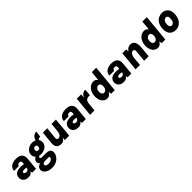

<svg xmlns="http://www.w3.org/2000/svg" viewBox="436 -2512 4588 4588"><g transform="rotate(-45 2730.0 -217.5)"><path d="M220 17.5Q159 17.5 118.2 -5.2Q77.5 -28 59 -66.5Q40.5 -105 45.5 -151.5Q48.5 -196 73 -228Q97.5 -260 142.5 -277.5Q187.5 -295 251.5 -295Q284.5 -295 310.2 -291.2Q336 -287.5 362.5 -284L366 -316.5Q370 -351.5 360.2 -371.5Q350.5 -391.5 313.5 -391.5Q290 -391.5 274.8 -383.8Q259.5 -376 251.2 -363.8Q243 -351.5 240.5 -337H80Q85.5 -397 116.2 -435.2Q147 -473.5 197.8 -491.8Q248.5 -510 313.5 -510Q426 -510 475.2 -458.8Q524.5 -407.5 515.5 -310L486.5 0H357Q355.5 -12 354.5 -24.5Q353.5 -37 351.5 -49.5Q325 -17.5 298.5 0Q272 17.5 220 17.5ZM270.5 -107Q295.5 -107 311 -117.5Q326.5 -128 336.2 -144.5Q346 -161 353 -179Q338.5 -183 316 -186.8Q293.5 -190.5 274.5 -190.5Q246.5 -190.5 225.8 -180.5Q205 -170.5 204 -151.5Q203 -131 224 -119Q245 -107 270.5 -107Z M778.5 257Q707 257 651.2 233.2Q595.5 209.5 566 169.2Q536.5 129 542.5 80Q548 35.5 579.2 7.8Q610.5 -20 651.5 -21.5Q628.5 -42 617 -65Q605.5 -88 607.5 -115.5Q610 -148 630.5 -173.2Q651 -198.5 685.5 -210Q660 -233.5 647.5 -264Q635 -294.5 638.5 -333.5Q644 -388.5 676.5 -428Q709 -467.5 757.5 -488.8Q806 -510 858 -510Q887 -510 912.8 -504Q938.5 -498 961.5 -489Q969 -532 994.2 -563Q1019.5 -594 1053.2 -611Q1087 -628 1120 -628L1102.5 -473Q1066 -473 1045.2 -463.5Q1024.5 -454 1022.5 -435.5Q1037 -414.5 1044.2 -388.8Q1051.5 -363 1049 -333.5Q1044.5 -281 1012.5 -242.5Q980.5 -204 930.8 -183Q881 -162 824 -162Q811.5 -162 795 -163.2Q778.5 -164.5 762 -167.5Q752 -162 743.8 -153.2Q735.5 -144.5 734.5 -131.5Q733 -114.5 746 -105.2Q759 -96 786.5 -96H909.5Q989 -96 1031.8 -68.2Q1074.5 -40.5 1068 29.5Q1063 87 1026.8 139Q990.5 191 927.5 224Q864.5 257 778.5 257ZM788.5 126Q833 126 861.5 112.8Q890 99.5 904.5 79.8Q919 60 920 41Q921 25 914.2 21.5Q907.5 18 898 18H769Q733.5 18 712.8 32.8Q692 47.5 691 70Q689.5 101 720.5 113.5Q751.5 126 788.5 126ZM840.5 -276Q864 -276 876.5 -284Q889 -292 894.2 -305.2Q899.5 -318.5 900.5 -333.5Q903 -364.5 891.5 -381.2Q880 -398 850.5 -398Q817.5 -398 802.2 -379.5Q787 -361 785.5 -333.5Q784 -309.5 795.2 -292.8Q806.5 -276 840.5 -276Z M1336.5 9Q1292.5 9 1254.5 -8Q1216.5 -25 1196 -66Q1175.5 -107 1183 -179.5L1214 -496.5H1362L1332 -198.5Q1331 -166.5 1343.8 -150.8Q1356.5 -135 1378 -135Q1399.5 -135 1422 -146Q1444.5 -157 1461.8 -185.5Q1479 -214 1484 -266L1506 -496.5H1654L1609 0H1458.5L1465.5 -77.5Q1441 -30.5 1408 -10.8Q1375 9 1336.5 9Z M1902.5 17.5Q1841.5 17.5 1800.8 -5.2Q1760 -28 1741.5 -66.5Q1723 -105 1728 -151.5Q1731 -196 1755.5 -228Q1780 -260 1825 -277.5Q1870 -295 1934 -295Q1967 -295 1992.8 -291.2Q2018.5 -287.5 2045 -284L2048.5 -316.5Q2052.5 -351.5 2042.8 -371.5Q2033 -391.5 1996 -391.5Q1972.5 -391.5 1957.2 -383.8Q1942 -376 1933.8 -363.8Q1925.5 -351.5 1923 -337H1762.5Q1768 -397 1798.8 -435.2Q1829.5 -473.5 1880.2 -491.8Q1931 -510 1996 -510Q2108.5 -510 2157.8 -458.8Q2207 -407.5 2198 -310L2169 0H2039.5Q2038 -12 2037 -24.5Q2036 -37 2034 -49.5Q2007.5 -17.5 1981 0Q1954.5 17.5 1902.5 17.5ZM1953 -107Q1978 -107 1993.5 -117.5Q2009 -128 2018.8 -144.5Q2028.5 -161 2035.5 -179Q2021 -183 1998.5 -186.8Q1976 -190.5 1957 -190.5Q1929 -190.5 1908.2 -180.5Q1887.5 -170.5 1886.5 -151.5Q1885.5 -131 1906.5 -119Q1927.5 -107 1953 -107Z M2312 0 2359 -496.5H2507L2498 -394.5Q2524.5 -450 2560 -477.2Q2595.5 -504.5 2630 -504.5Q2638 -504.5 2643.8 -502.8Q2649.5 -501 2655.5 -500L2640.5 -333Q2630 -334 2618.8 -334Q2607.5 -334 2598 -334Q2568 -334 2543.2 -322.2Q2518.5 -310.5 2502 -283.2Q2485.5 -256 2481 -209.5L2460 0Z M2887.5 17.5Q2834 17.5 2792 -11.8Q2750 -41 2726.2 -93.8Q2702.5 -146.5 2702.5 -217Q2702.5 -283 2720.2 -336.8Q2738 -390.5 2769.2 -429.2Q2800.5 -468 2841 -489Q2881.5 -510 2927 -510Q2965.5 -510 2993.5 -494.5Q3021.5 -479 3038.5 -447.5L3062 -692H3212.5L3146 0H3024.5L3013.5 -73.5Q2989 -26.5 2955.8 -4.5Q2922.5 17.5 2887.5 17.5ZM2927 -134Q2946 -134 2965.5 -147Q2985 -160 2999.2 -182.8Q3013.5 -205.5 3016 -234.5L3018.5 -249Q3019.5 -253.5 3019.5 -258.2Q3019.5 -263 3019.5 -266Q3020 -295 3012 -316Q3004 -337 2989 -348.8Q2974 -360.5 2952.5 -360.5Q2928 -360.5 2909 -350.2Q2890 -340 2877.2 -322.5Q2864.5 -305 2857.8 -282.2Q2851 -259.5 2851 -234.5Q2851 -189.5 2870.8 -161.8Q2890.5 -134 2927 -134Z M3440.5 17.5Q3379.5 17.5 3338.8 -5.2Q3298 -28 3279.5 -66.5Q3261 -105 3266 -151.5Q3269 -196 3293.5 -228Q3318 -260 3363 -277.5Q3408 -295 3472 -295Q3505 -295 3530.8 -291.2Q3556.5 -287.5 3583 -284L3586.5 -316.5Q3590.5 -351.5 3580.8 -371.5Q3571 -391.5 3534 -391.5Q3510.5 -391.5 3495.2 -383.8Q3480 -376 3471.8 -363.8Q3463.5 -351.5 3461 -337H3300.5Q3306 -397 3336.8 -435.2Q3367.5 -473.5 3418.2 -491.8Q3469 -510 3534 -510Q3646.5 -510 3695.8 -458.8Q3745 -407.5 3736 -310L3707 0H3577.5Q3576 -12 3575 -24.5Q3574 -37 3572 -49.5Q3545.5 -17.5 3519 0Q3492.5 17.5 3440.5 17.5ZM3491 -107Q3516 -107 3531.5 -117.5Q3547 -128 3556.8 -144.5Q3566.5 -161 3573.5 -179Q3559 -183 3536.5 -186.8Q3514 -190.5 3495 -190.5Q3467 -190.5 3446.2 -180.5Q3425.5 -170.5 3424.5 -151.5Q3423.5 -131 3444.5 -119Q3465.5 -107 3491 -107Z M3850 0 3897 -495.5H4026L4034 -424.5Q4063 -469 4098.8 -489.5Q4134.5 -510 4174 -510Q4231.5 -510 4265 -481.2Q4298.5 -452.5 4311 -402.2Q4323.5 -352 4318 -287.5L4292 0H4140.5L4166.5 -287.5Q4171.5 -324 4157.8 -342.2Q4144 -360.5 4120.5 -360.5Q4086 -360.5 4055.5 -325.5Q4025 -290.5 4016.5 -206L3998 0Z M4597 17.5Q4543.5 17.5 4501.5 -11.8Q4459.5 -41 4435.8 -93.8Q4412 -146.5 4412 -217Q4412 -283 4429.8 -336.8Q4447.5 -390.5 4478.8 -429.2Q4510 -468 4550.5 -489Q4591 -510 4636.5 -510Q4675 -510 4703 -494.5Q4731 -479 4748 -447.5L4771.5 -692H4922L4855.5 0H4734L4723 -73.5Q4698.5 -26.5 4665.2 -4.5Q4632 17.5 4597 17.5ZM4636.5 -134Q4655.5 -134 4675 -147Q4694.5 -160 4708.8 -182.8Q4723 -205.5 4725.5 -234.5L4728 -249Q4729 -253.5 4729 -258.2Q4729 -263 4729 -266Q4729.5 -295 4721.5 -316Q4713.5 -337 4698.5 -348.8Q4683.5 -360.5 4662 -360.5Q4637.5 -360.5 4618.5 -350.2Q4599.5 -340 4586.8 -322.5Q4574 -305 4567.2 -282.2Q4560.5 -259.5 4560.5 -234.5Q4560.5 -189.5 4580.2 -161.8Q4600 -134 4636.5 -134Z M5196 17.5Q5134 17.5 5084.8 -10.8Q5035.5 -39 5010 -97.5Q4984.5 -156 4992.5 -245.5Q5001 -338 5037.8 -396.5Q5074.5 -455 5129 -482.5Q5183.5 -510 5244 -510Q5304 -510 5353 -482.5Q5402 -455 5428 -396.8Q5454 -338.5 5445.5 -245.5Q5436.5 -155.5 5399.8 -97.2Q5363 -39 5309.5 -10.8Q5256 17.5 5196 17.5ZM5204 -127.5Q5233.5 -127.5 5261.8 -154Q5290 -180.5 5296.5 -245.5Q5303 -313 5284.8 -340Q5266.5 -367 5237 -367Q5206.5 -367 5176.8 -339.8Q5147 -312.5 5140 -245.5Q5135.5 -202 5143.8 -176Q5152 -150 5168.5 -138.8Q5185 -127.5 5204 -127.5Z"/></g></svg>

Font: Karla ExtraBold
Style: Italic
Weight: 800
Italic angle: -8°
Designer: Jonathan Pinhorn
Version: Version 2.004;gftools[0.9.33]